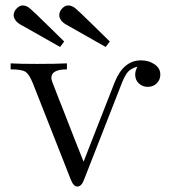

<svg xmlns="http://www.w3.org/2000/svg" viewBox="-20 -662 627 703"><path d="M30 -606Q30 -620 41 -631Q52 -642 63 -642Q76 -642 88.5 -632Q101 -622 160 -564Q193 -531 215 -510L200 -490Q194 -493 66 -566L60 -569Q55 -572 52.5 -573.5Q50 -575 45 -579Q40 -583 37.5 -586.5Q35 -590 32.5 -595Q30 -600 30 -606ZM197 -606Q197 -620 207.5 -631Q218 -642 229 -642H230Q243 -642 255.5 -632Q268 -622 327 -564Q360 -531 382 -510L367 -490Q361 -493 233 -566L228 -569Q222 -572 219.5 -573.5Q217 -575 212 -579Q207 -583 204.5 -586.5Q202 -590 199.5 -595Q197 -600 197 -606ZM19 -408V-430Q51 -428 116 -428Q188 -428 225 -430V-408Q168 -408 168 -377Q168 -375 168.5 -372Q169 -369 171 -363Q173 -357 176 -350Q179 -343 184 -329.5Q189 -316 195 -301Q201 -286 210.5 -262Q220 -238 230 -212Q240 -186 255 -148Q270 -110 286 -70L400 -361Q432 -441 496 -441Q525 -441 546 -426.5Q567 -412 567 -389Q567 -370 554 -357Q541 -344 521 -344Q502 -344 488.5 -356.5Q475 -369 475 -389Q475 -402 483 -418Q459 -411 448.5 -399Q438 -387 427 -360L288 -5Q279 21 263 21Q249 21 239 -5L100 -358Q86 -392 72 -400Q58 -408 19 -408Z"/></svg>

Font: CMU Serif
Style: Roman
Weight: 500
Version: Version 0.7.0